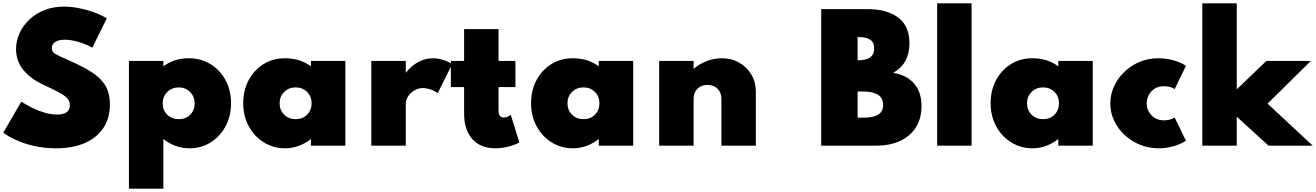

<svg xmlns="http://www.w3.org/2000/svg" viewBox="-20 -880 7951 1160"><path d="M318.5 16Q418.5 16 491.5 -15.5Q564.5 -47 604.2 -106.5Q644 -166 644 -249Q644 -318.5 615.5 -364.8Q587 -411 529.8 -446.8Q472.5 -482.5 386 -520Q333.5 -543 313.2 -554.8Q293 -566.5 293 -589Q293 -614 314 -627Q335 -640 371.5 -640Q409.5 -640 454 -627Q498.5 -614 538 -592L625 -769Q591.5 -790 547 -806Q502.5 -822 455.2 -831Q408 -840 366 -840Q300.5 -840 247.2 -818.5Q194 -797 156 -760.5Q118 -724 97.5 -678.2Q77 -632.5 77 -583.5Q77 -513 119 -460Q161 -407 232 -373Q294.5 -343.5 331.8 -324.2Q369 -305 385.5 -287.2Q402 -269.5 402 -244.5Q402 -188 325 -188Q289 -188 250.2 -199.2Q211.5 -210.5 175 -228.2Q138.5 -246 109 -266L0 -79Q28 -56.5 75.8 -34.5Q123.5 -12.5 185.5 1.8Q247.5 16 318.5 16Z M759 260H967V-40Q1039 16 1125.5 16Q1196.5 16 1253.2 -20Q1310 -56 1343 -117.5Q1376 -179 1376 -256Q1376 -334 1342.8 -395.5Q1309.5 -457 1251.8 -492.5Q1194 -528 1120.5 -528Q1031 -528 967 -479V-512H759ZM1060.5 -160Q1018 -160 990.5 -187Q963 -214 963 -255.5Q963 -297 991 -324.5Q1019 -352 1060 -352Q1101 -352 1128.5 -324.2Q1156 -296.5 1156 -255Q1156 -213.5 1129.2 -186.8Q1102.5 -160 1060.5 -160Z M1702.5 16Q1786 16 1858.5 -40V0H2066.5V-512H1858.5V-479Q1793.5 -528 1702.5 -528Q1628 -528 1571 -492Q1514 -456 1481.8 -394.8Q1449.5 -333.5 1449.5 -257Q1449.5 -178 1483.5 -116.2Q1517.5 -54.5 1575 -19.2Q1632.5 16 1702.5 16ZM1766.5 -160Q1724.5 -160 1697 -187.2Q1669.5 -214.5 1669.5 -256Q1669.5 -297.5 1697.2 -324.8Q1725 -352 1766.5 -352Q1808 -352 1835.2 -324.8Q1862.5 -297.5 1862.5 -256Q1862.5 -214.5 1835.5 -187.2Q1808.5 -160 1766.5 -160Z M2223.5 0H2431.5V-251Q2431.5 -276.5 2446 -298.5Q2460.5 -320.5 2484.2 -334.2Q2508 -348 2534.5 -348Q2555.5 -348 2580.8 -339.5Q2606 -331 2624.5 -317L2711.5 -492Q2690 -508 2657 -518Q2624 -528 2594.5 -528Q2549 -528 2506.2 -504.8Q2463.5 -481.5 2431.5 -440V-512H2223.5Z M2972.5 16Q3009 16 3047.5 6.8Q3086 -2.5 3118 -19L3066 -186Q3044.5 -170 3024.5 -170Q2992 -170 2992 -210V-354H3094V-512H2992V-704H2784V-512H2704V-354H2784V-194Q2784 -95 2833.8 -39.5Q2883.5 16 2972.5 16Z M3441.5 16Q3525 16 3597.5 -40V0H3805.5V-512H3597.5V-479Q3532.5 -528 3441.5 -528Q3367 -528 3310 -492Q3253 -456 3220.8 -394.8Q3188.5 -333.5 3188.5 -257Q3188.5 -178 3222.5 -116.2Q3256.5 -54.5 3314 -19.2Q3371.5 16 3441.5 16ZM3505.5 -160Q3463.5 -160 3436 -187.2Q3408.5 -214.5 3408.5 -256Q3408.5 -297.5 3436.2 -324.8Q3464 -352 3505.5 -352Q3547 -352 3574.2 -324.8Q3601.5 -297.5 3601.5 -256Q3601.5 -214.5 3574.5 -187.2Q3547.5 -160 3505.5 -160Z M3962.5 0H4170.5V-282Q4170.5 -320.5 4193.5 -343.8Q4216.5 -367 4254.5 -367Q4292.5 -367 4315.5 -343.8Q4338.5 -320.5 4338.5 -282V0H4546.5V-327Q4546.5 -384.5 4519.5 -429.8Q4492.5 -475 4446.2 -501.5Q4400 -528 4341.5 -528Q4295.5 -528 4250.8 -511.2Q4206 -494.5 4170.5 -464V-512H3962.5Z M4941.5 0H5274.5Q5357.5 0 5418.8 -28.8Q5480 -57.5 5513.8 -111Q5547.5 -164.5 5547.5 -239Q5547.5 -322.5 5503.8 -374Q5460 -425.5 5376.5 -440Q5474.5 -495 5474.5 -618Q5474.5 -723 5406.5 -774Q5338.5 -825 5220.5 -825H4941.5ZM5161.5 -516V-656H5166.5Q5215.5 -656 5238.5 -639.5Q5261.5 -623 5261.5 -588Q5261.5 -516 5166.5 -516ZM5161.5 -169V-327H5195.5Q5315.5 -327 5315.5 -246Q5315.5 -206.5 5286.5 -187.8Q5257.5 -169 5195.5 -169Z M5642 0H5850V-860H5642Z M6218 16Q6301.5 16 6374 -40V0H6582V-512H6374V-479Q6309 -528 6218 -528Q6143.5 -528 6086.5 -492Q6029.5 -456 5997.2 -394.8Q5965 -333.5 5965 -257Q5965 -178 5999 -116.2Q6033 -54.5 6090.5 -19.2Q6148 16 6218 16ZM6282 -160Q6240 -160 6212.5 -187.2Q6185 -214.5 6185 -256Q6185 -297.5 6212.8 -324.8Q6240.5 -352 6282 -352Q6323.5 -352 6350.8 -324.8Q6378 -297.5 6378 -256Q6378 -214.5 6351 -187.2Q6324 -160 6282 -160Z M6980 16Q7029.5 16 7074.2 2.2Q7119 -11.5 7145 -30L7077 -170Q7067.5 -163.5 7050.8 -158.2Q7034 -153 7014 -153Q6965 -153 6936.5 -184Q6908 -215 6908 -256Q6908 -278 6918.8 -302Q6929.5 -326 6952.8 -342.5Q6976 -359 7013 -359Q7052 -359 7077 -342L7145 -482Q7120 -501 7074 -514.5Q7028 -528 6979 -528Q6916.5 -528 6863.2 -505.2Q6810 -482.5 6770.8 -443.8Q6731.5 -405 6709.8 -356.2Q6688 -307.5 6688 -255.5Q6688 -200 6711.2 -150.8Q6734.5 -101.5 6775 -64Q6815.5 -26.5 6868.2 -5.2Q6921 16 6980 16Z M7244 0H7452V-175L7644 0H7911L7638 -254L7900 -512H7631L7452 -340V-860H7244Z"/></svg>

Font: Spartan Black
Style: Regular
Weight: 900
Designer: Matt Bailey, Mirko Velimirovic
Foundry: Matt Bailey
Version: Version 1.003; ttfautohint (v1.8.3)